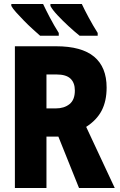

<svg xmlns="http://www.w3.org/2000/svg" viewBox="-20 -947 603 967"><path d="M55 0V-714H262Q391 -714 454 -661.5Q517 -609 517 -506Q517 -438 492 -390Q467 -342 414 -308L558 0H378L274 -259H214V0ZM261 -401Q303 -401 330 -422.5Q357 -444 357 -491Q357 -530 335 -551Q313 -572 264 -572H214V-401ZM381 -767Q356 -787 325.5 -815Q295 -843 269 -871Q243 -899 234 -917V-927H392Q405 -899 426.5 -859Q448 -819 472 -781V-767ZM182 -767Q166 -781 144 -801Q122 -821 100.5 -843Q79 -865 61.5 -884.5Q44 -904 37 -917V-927H197Q210 -899 231 -859Q252 -819 276 -781V-767Z"/></svg>

Font: Noto Sans Mono SemiCondensed Black
Style: Regular
Weight: 900
Width: 4
Designer: Monotype Design Team
Foundry: Monotype Imaging Inc.
Version: Version 2.014; ttfautohint (v1.8.4.7-5d5b)